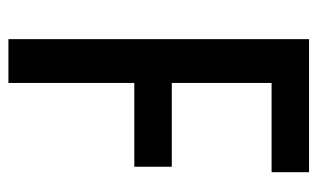

<svg xmlns="http://www.w3.org/2000/svg" viewBox="-169 -585 754 456"><g transform="rotate(90 208.0 -357.0)"><path d="M177 0H73V-714H389V-625H177V-388H376V-299H177Z"/></g></svg>

Font: Avrile Sans Condensed Medium
Style: Regular
Weight: 500
Width: 3
Designer: Monotype Design Team
Foundry: Monotype Imaging Inc.
Version: Version 2.001;September 10, 2019;FontCreator 11.5.0.2425 64-